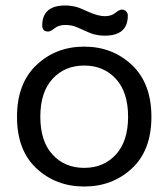

<svg xmlns="http://www.w3.org/2000/svg" viewBox="-20 -672 614 700"><path d="M113 -435Q184 -502 287 -502Q390 -502 461 -435Q532 -368 532 -246Q532 -124 461 -58Q390 8 287 8Q184 8 113 -58Q42 -124 42 -246Q42 -368 113 -435ZM402.5 -384.5Q358 -433 287 -433Q216 -433 171.5 -384.5Q127 -336 127 -246.5Q127 -157 171.5 -108.5Q216 -60 287 -60Q358 -60 402.5 -108.5Q447 -157 447 -246.5Q447 -336 402.5 -384.5ZM156 -557Q134 -557 134 -579Q134 -652 218 -652Q233 -652 242.5 -650Q252 -648 255.5 -647.5Q259 -647 267 -644Q275 -641 277 -640Q279 -639 289.5 -634.5Q300 -630 302 -629Q338 -613 362 -613Q386 -613 400.5 -625Q415 -637 424 -637Q433 -637 439.5 -631Q446 -625 446 -615Q446 -542 362 -542Q347 -542 337.5 -544Q328 -546 324.5 -546.5Q321 -547 313 -550Q305 -553 303 -554Q301 -555 290.5 -559.5Q280 -564 261 -572.5Q242 -581 218 -581Q194 -581 179 -569Q164 -557 156 -557Z"/></svg>

Font: Merge One
Style: Regular
Weight: 400
Designer: Kosal Sen
Foundry: Philatype
Version: Version 1.001